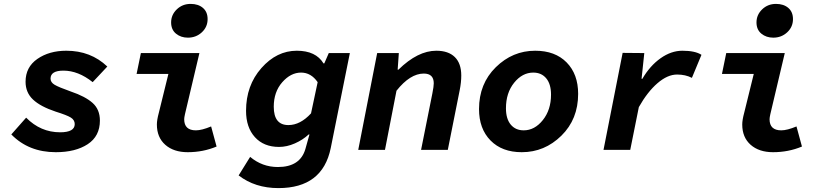

<svg xmlns="http://www.w3.org/2000/svg" viewBox="-20 -768 4240 984"><path d="M266 12Q127 12 38 -79L114 -165Q188 -90 288 -90Q363 -90 363 -132Q363 -153 343 -165.5Q323 -178 265 -196Q187 -222 149 -258Q111 -294 111 -349Q111 -424 171.5 -466Q232 -508 320 -508Q445 -508 530 -427L455 -347Q381 -406 305 -406Q239 -406 239 -365Q239 -346 260 -333.5Q281 -321 343 -299Q417 -274 454.5 -240.5Q492 -207 492 -150Q492 -70 429.5 -29Q367 12 266 12Z M942 12Q870 12 827 -26Q784 -64 784 -130Q784 -153 794 -190L843 -389H680L702 -496H1002L928 -183Q924 -165 924 -157Q924 -100 984 -100Q1014 -100 1062 -120L1090 -17Q1021 12 942 12ZM943 -575Q907 -575 882 -595.5Q857 -616 857 -653Q857 -692 886 -720Q915 -748 957 -748Q996 -748 1020 -727.5Q1044 -707 1044 -670Q1044 -630 1014.5 -602.5Q985 -575 943 -575Z M1407 196Q1287 196 1203 131L1262 36Q1324 88 1404 88Q1518 88 1545 -4L1566 -79H1562Q1532 -51 1491 -33Q1450 -15 1410 -15Q1332 -15 1286.5 -65Q1241 -115 1241 -200Q1241 -330 1319.5 -419Q1398 -508 1501 -508Q1599 -508 1638 -443H1642L1665 -496H1773L1675 -9Q1633 196 1407 196ZM1458 -127Q1519 -127 1574 -187L1608 -347Q1574 -396 1523 -396Q1470 -396 1426.5 -346.5Q1383 -297 1383 -221Q1383 -127 1458 -127Z M1816 0 1913 -496H2024L2018 -411H2022Q2121 -508 2216 -508Q2278 -508 2311 -475.5Q2344 -443 2344 -381Q2344 -346 2336 -306L2275 0H2138L2196 -290Q2203 -325 2203 -341Q2203 -391 2152 -391Q2082 -391 2012 -303L1953 0Z M2654 12Q2553 12 2494 -48Q2435 -108 2435 -209Q2435 -339 2521 -423.5Q2607 -508 2723 -508Q2825 -508 2884 -448Q2943 -388 2943 -287Q2943 -157 2857 -72.5Q2771 12 2654 12ZM2664 -100Q2720 -100 2762 -152.5Q2804 -205 2804 -283Q2804 -337 2779.5 -366.5Q2755 -396 2713 -396Q2657 -396 2615 -344Q2573 -292 2573 -213Q2573 -159 2597.5 -129.5Q2622 -100 2664 -100Z M3073 0 3171 -497 3282 -496 3268 -364H3272Q3311 -431 3365.5 -469.5Q3420 -508 3477 -508Q3543 -508 3575 -487L3526 -369Q3493 -386 3450 -386Q3401 -386 3349.5 -341.5Q3298 -297 3254 -219L3210 0Z M3942 12Q3870 12 3827 -26Q3784 -64 3784 -130Q3784 -153 3794 -190L3843 -389H3680L3702 -496H4002L3928 -183Q3924 -165 3924 -157Q3924 -100 3984 -100Q4014 -100 4062 -120L4090 -17Q4021 12 3942 12ZM3943 -575Q3907 -575 3882 -595.5Q3857 -616 3857 -653Q3857 -692 3886 -720Q3915 -748 3957 -748Q3996 -748 4020 -727.5Q4044 -707 4044 -670Q4044 -630 4014.5 -602.5Q3985 -575 3943 -575Z"/></svg>

Font: TypoPRO Source Code Pro
Style: Bold Italic
Weight: 700
Italic angle: -11°
Monospace: yes
Designer: Paul D. Hunt, Teo Tuominen
Foundry: Adobe Systems Incorporated
Version: Version 1.030;PS 1.0;hotconv 1.0.84;makeotf.lib2.5.63406